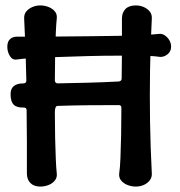

<svg xmlns="http://www.w3.org/2000/svg" viewBox="-20 -687 663 707"><path d="M7 -516Q7 -533 16.5 -542.5Q26 -552 43 -552Q60 -552 100 -552Q140 -552 193 -552.5Q246 -553 303.5 -553.5Q361 -554 414 -555Q467 -556 507 -558Q547 -560 564 -562Q576 -564 586.5 -557Q597 -550 603.5 -539Q610 -528 610 -516V-514Q610 -497 595.5 -486Q581 -475 564 -478Q547 -481 507 -481.5Q467 -482 414 -482Q361 -482 303.5 -480.5Q246 -479 193 -477Q140 -475 100 -473Q60 -471 43 -468Q26 -465 16.5 -480.5Q7 -496 7 -514ZM128 0Q105 0 92 -13Q79 -26 79 -49Q79 -108 79 -165.5Q79 -223 78 -281Q78 -286 75.5 -288.5Q73 -291 68 -291Q42 -290 30.5 -301.5Q19 -313 19 -339V-341Q19 -380 67 -380Q72 -380 74.5 -383Q77 -386 77 -390Q76 -447 74 -504Q72 -561 69 -618Q68 -634 76.5 -644.5Q85 -655 99 -661Q113 -667 128 -667Q145 -667 159.5 -661Q174 -655 182.5 -644.5Q191 -634 189 -618Q187 -601 185.5 -566.5Q184 -532 183 -486.5Q182 -441 182 -390Q182 -386 185 -383Q188 -380 192 -380Q249 -381 305.5 -382.5Q362 -384 418 -387Q423 -388 425.5 -390.5Q428 -393 428 -398Q429 -448 429 -492Q429 -536 429 -569Q429 -602 429 -618Q429 -641 442 -654Q455 -667 480 -667Q496 -667 509.5 -661Q523 -655 531.5 -644.5Q540 -634 539 -618Q534 -523 532.5 -428.5Q531 -334 532.5 -239Q534 -144 539 -49Q540 -34 531.5 -23Q523 -12 509.5 -6Q496 0 480 0Q464 0 449 -6Q434 -12 425.5 -23Q417 -34 419 -49Q422 -68 423.5 -104.5Q425 -141 426 -189.5Q427 -238 427 -290Q427 -295 424.5 -297.5Q422 -300 417 -300Q360 -300 304 -299.5Q248 -299 192 -297Q187 -297 184.5 -291Q182 -285 182 -273Q182 -223 183 -178.5Q184 -134 185.5 -100.5Q187 -67 189 -49Q191 -34 182.5 -23Q174 -12 159.5 -6Q145 0 128 0Z"/></svg>

Font: Winky Sans
Style: Regular
Weight: 400
Designer: Simon Atzbach
Foundry: typofactur
Version: Version 1.205